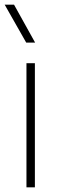

<svg xmlns="http://www.w3.org/2000/svg" viewBox="-35 -800 247 820"><path d="M114 0H78V-530H114ZM115 -618H77L-15 -780H25Z"/></svg>

Font: Tanohe Sans ExtraLight
Style: Regular
Weight: 250
Designer: Village Type and Design LLC & Cristiano Sobral
Foundry: Cooper Hewitt Smithsonian Design Museum
Version: Version 1.00;May 30, 2020;FontCreator 12.0.0.2522 64-bit; tt